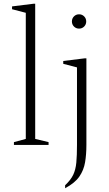

<svg xmlns="http://www.w3.org/2000/svg" viewBox="-20 -770 579 1020"><path d="M54 0V-15L117 -32V-702L44 -721V-736L157 -750H167V-32L238 -15V0ZM400 -618Q384 -618 373 -629Q362 -640 362 -656Q362 -672 373 -683Q384 -694 400 -694Q416 -694 427 -683Q438 -672 438 -656Q438 -640 427 -629Q416 -618 400 -618ZM326 230V214Q356 186 369 158.5Q382 131 385.5 93.5Q389 56 389 0V-412L316 -431V-446L429 -460H439V0Q439 50 432 92Q425 134 401.5 168Q378 202 326 230Z"/></svg>

Font: Spectral ExtraLight
Style: Regular
Weight: 275
Designer: Jean-Baptiste Levee
Foundry: Production Type
Version: Version 2.001